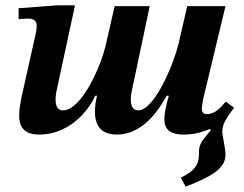

<svg xmlns="http://www.w3.org/2000/svg" viewBox="-20 -496 919 722"><path d="M678 206C775 168 828 138 828 86C828 61 816 18 816 -4C816 -32 837 -59 860 -91L829 -114C813 -96 792 -67 758 -67C746 -67 739 -73 739 -86C739 -100 745 -128 745 -128L828 -473H684L653 -338C632 -248 559 -81 500 -81C479 -81 472 -98 472 -122C472 -133 473 -143 479 -170L543 -473H411L379 -332C359 -242 285 -81 217 -81C196 -81 189 -98 189 -122C189 -133 190 -143 196 -170L262 -476H195L50 -465V-424C63 -425 73 -426 87 -426C101 -426 118 -421 118 -400C118 -384 115 -371 110 -350L62 -135C59 -121 52 -88 52 -62C52 -25 66 10 126 10C257 10 325 -104 338 -136H345C340 -117 337 -96 337 -76C337 -30 355 10 419 10C530 10 589 -107 607 -136H615C603 -98 598 -63 598 -49C598 -14 614 10 671 10C717 10 746 -2 769 -11L773 -7C731 43 728 50 728 84V91C726 128 707 149 660 172Z"/></svg>

Font: STIX Two Text
Style: Bold Italic
Weight: 700
Italic angle: -12°
Designer: Ross Mills, John Hudson & Paul Hanslow, Tiro Typeworks Ltd; with prior portions MicroPress Inc. and Coen Hoffman, Elsevi
Foundry: Tiro Typeworks Ltd
Version: Version 2.13 b171